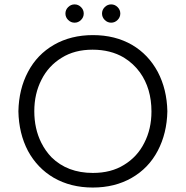

<svg xmlns="http://www.w3.org/2000/svg" viewBox="-20 -840 833 861"><path d="M343.3 -750.5Q355.5 -762.7 355.5 -779.3Q355.5 -795.9 343.3 -808.1Q331.1 -820.3 314.5 -820.3Q297.9 -820.3 285.6 -808.1Q273.4 -795.9 273.4 -779.3Q273.4 -762.7 285.6 -750.5Q297.9 -738.3 314.5 -738.3Q331.1 -738.3 343.3 -750.5ZM507.3 -750.5Q519.5 -762.7 519.5 -779.3Q519.5 -795.9 507.3 -808.1Q495.1 -820.3 478.5 -820.3Q461.9 -820.3 449.7 -808.1Q437.5 -795.9 437.5 -779.3Q437.5 -762.7 449.7 -750.5Q461.9 -738.3 478.5 -738.3Q495.1 -738.3 507.3 -750.5ZM105.5 -517.6Q64.5 -440.4 62.5 -340.8Q64.5 -241.2 105.5 -163.1Q147.5 -85.9 220.7 -43Q296.9 1 396 1Q495.1 1 570.8 -42.5Q646.5 -85.9 687.5 -164.1Q728.5 -242.2 730.5 -340.8Q728.5 -439.5 687.5 -517.6Q645.5 -595.7 572.3 -638.7Q496.1 -682.6 397 -682.6Q297.9 -682.6 222.2 -639.2Q146.5 -595.7 105.5 -517.6ZM607.4 -515.6Q659.2 -443.4 659.2 -339.8Q659.2 -261.7 627 -199.2Q595.7 -136.7 536.1 -100.6Q478.5 -64.5 396.5 -64.5Q282.2 -64.5 210.9 -134.8Q183.6 -163.1 165 -200.2Q133.8 -262.7 133.8 -341.3Q133.8 -419.9 166 -482.4Q197.3 -544.9 256.8 -581.1Q314.5 -617.2 395 -617.2Q475.6 -617.2 535.2 -582Q578.1 -555.7 607.4 -515.6Z"/></svg>

Font: FakePearl
Style: ExtraLight
Weight: 300
Version: Version 1.2